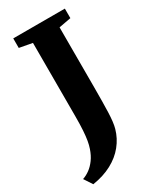

<svg xmlns="http://www.w3.org/2000/svg" viewBox="-254 -816 897 1081"><g transform="rotate(-30 194.0 -275.0)"><path d="M-22.5 139.5Q1.5 131.5 23.8 115.2Q46 99 64.8 73.2Q83.5 47.5 95.5 12Q102.5 -8 107 -33.8Q111.5 -59.5 114 -96.8Q116.5 -134 116.5 -186.5V-665.5L33 -681V-743H368.5V-681L290 -666.5V-275Q290 -180.5 287.8 -115Q285.5 -49.5 275.5 -14.5Q260.5 39 225.5 82.2Q190.5 125.5 137 154Q83.5 182.5 13 193.5Z"/></g></svg>

Font: Merriweather 36pt Black
Style: Regular
Weight: 900
Version: Version 2.100